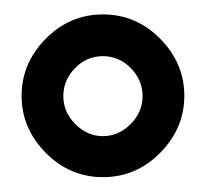

<svg xmlns="http://www.w3.org/2000/svg" viewBox="-20 -849 283 265"><path d="M43 -638.2Q9.8 -671.9 9.8 -716.8Q9.8 -761.7 43 -795.4Q76.2 -829.1 122.1 -829.1Q168 -829.1 201.2 -795.4Q234.4 -761.7 234.4 -716.8Q234.4 -671.9 201.2 -638.2Q168 -604.5 122.1 -604.5Q76.2 -604.5 43 -638.2ZM83.5 -754.9Q67.4 -738.3 67.4 -716.3Q67.4 -694.3 84 -677.7Q100.6 -661.1 122.1 -661.1Q143.6 -661.1 160.2 -677.7Q176.8 -694.3 176.8 -716.3Q176.8 -738.3 160.6 -754.9Q144.5 -771.5 122.1 -771.5Q99.6 -771.5 83.5 -754.9Z"/></svg>

Font: GenEi M Gothic v2 Heavy
Style: Regular
Weight: 800
Version: Version 2.0